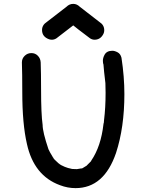

<svg xmlns="http://www.w3.org/2000/svg" viewBox="-20 -951 731 991"><path d="M370 20Q329 20 290 5Q155 -44 119 -208Q95 -312 95 -475Q95 -573 93 -629Q93 -649 107.5 -663Q122 -677 142 -677Q162 -677 175.5 -663Q189 -649 190 -629Q192 -575 192 -491Q192 -362 200 -306Q200 -270 230 -181Q236 -167 251 -143Q251 -141 255 -137Q255 -132 282 -108L284 -107Q292 -99 314 -90Q331 -83 348 -80Q349 -79 351.5 -79Q354 -79 363 -78.5Q372 -78 377 -78Q381 -78 401 -82L400 -81Q402 -81 403.5 -82Q405 -83 406 -83L424 -94Q425 -94 425.5 -94.5Q426 -95 448 -117Q451 -120 451 -122Q501 -195 514 -310Q514 -311 514.5 -313Q515 -315 516 -318.5Q517 -322 517 -331Q525 -395 525 -472L524 -522Q516 -588 514 -618Q513 -620 512 -625Q511 -630 511 -637Q511 -652 519 -667Q530 -689 560 -689Q572 -689 587 -681Q602 -673 607 -653Q622 -555 622 -465Q622 -294 579 -162Q517 20 370 20ZM358 -931Q377 -931 392 -916L494 -837Q518 -822 518 -795Q518 -782 511 -771Q496 -746 468 -746Q456 -746 445 -753Q368 -811 358 -820Q357 -819 271 -753Q260 -746 248 -746Q241 -746 234 -748Q197 -761 197 -796Q197 -822 222 -838L323 -916Q338 -931 358 -931Z"/></svg>

Font: Bad Comic
Style: Regular
Weight: 400
Designer: GGBotNet
Foundry: f0n7
Version: 0.9